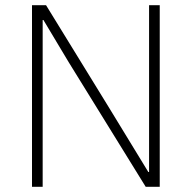

<svg xmlns="http://www.w3.org/2000/svg" viewBox="-20 -718 737 738"><path d="M144 0H103V-698H157L398 -306L550 -57H553V-698H594V0H540L244 -479L147 -641H144Z"/></svg>

Font: Anuphan ExtraLight
Style: Regular
Weight: 200
Designer: Cadson Demak
Version: Version 3.001